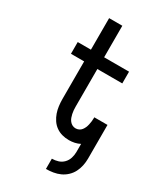

<svg xmlns="http://www.w3.org/2000/svg" viewBox="-233 -823 967 1134"><g transform="rotate(30 250.0 -256.0)"><path d="M282 223V153Q304 153 324.5 146.5Q345 140 360 124.5Q375 109 381.5 88Q388 67 388 46V-9Q371 0 352 4Q333 8 313 8Q290 8 267.5 2Q245 -4 226 -17.5Q207 -31 194 -50.5Q181 -70 173.5 -91.5Q166 -113 163 -136.5Q160 -160 160 -183V-440H70V-520H160V-735H250V-520H420V-440H250V-183Q250 -171 251 -159Q252 -147 254.5 -135.5Q257 -124 261 -113Q265 -102 272.5 -92.5Q280 -83 290.5 -77.5Q301 -72 313 -72Q325 -72 335.5 -77Q346 -82 353 -91Q360 -100 364.5 -110.5Q369 -121 371.5 -132.5Q374 -144 375.5 -155.5Q377 -167 377 -178V-184H467V46Q467 70 462 94Q457 118 446 139.5Q435 161 417 178Q399 195 377 205Q355 215 330.5 219Q306 223 282 223Z"/></g></svg>

Font: Iosevka Custom Medium
Style: Regular
Weight: 500
Monospace: yes
Designer: Belleve Invis
Foundry: Belleve Invis
Version: Version 32.5.0; ttfautohint (v1.8.4)